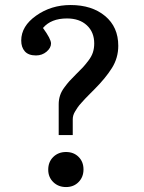

<svg xmlns="http://www.w3.org/2000/svg" viewBox="-20 -734 578 768"><path d="M214.8 -193.8V-316.9Q214.8 -335 220 -351.3Q225.1 -367.7 237.1 -383.8Q249 -399.9 257.8 -409.7Q266.6 -419.4 284.2 -437Q302.7 -455.1 311.5 -464.6Q320.3 -474.1 333.3 -491Q346.2 -507.8 351.6 -524.4Q356.9 -541 356.9 -560.1Q356.9 -605.5 327.4 -632.8Q297.9 -660.2 248 -660.2Q184.1 -660.2 151.9 -622.1Q184.1 -578.1 184.1 -560.1Q184.1 -542.5 166.3 -527.3Q148.4 -512.2 124 -512.2Q93.8 -512.2 79.3 -528.6Q64.9 -544.9 64.9 -571.8Q64.9 -629.4 124.8 -671.6Q184.6 -713.9 262.2 -713.9Q347.7 -713.9 400.4 -669.9Q453.1 -626 453.1 -550.8Q453.1 -502.4 427.7 -461.9Q402.3 -421.4 357.9 -377Q353 -372.1 339.6 -358.6Q326.2 -345.2 321 -339.6Q315.9 -334 305.7 -322.8Q295.4 -311.5 291 -304.9Q286.6 -298.3 281 -289.3Q275.4 -280.3 273.2 -272.5Q271 -264.6 271 -256.8V-193.8ZM172.9 -55.2Q172.9 -86.4 193.1 -106.2Q213.4 -126 244.1 -126Q274.9 -126 294.4 -106.4Q314 -86.9 314 -56.2Q314 -25.9 294.4 -5.9Q274.9 14.2 244.1 14.2Q213.4 14.2 193.1 -5.6Q172.9 -25.4 172.9 -55.2Z"/></svg>

Font: Literata Book
Style: Regular
Weight: 400
Designer: Latin by Veronika Burian and Jose Scaglione. Greek by Irene Vlachou. Cyrillic by Vera Evstafieva
Foundry: TypeTogether
Version: Version 2.003;PS 002.003;hotconv 1.0.88;makeotf.lib2.5.64775